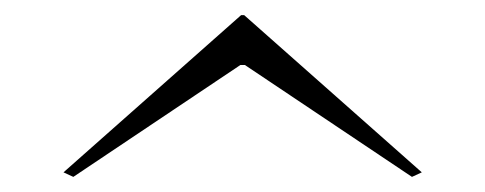

<svg xmlns="http://www.w3.org/2000/svg" viewBox="-20 -728 642 254"><path d="M538 -500 525 -494 304 -642H298L77 -494L64 -500L299 -708H303Z"/></svg>

Font: Kalnia Expanded SemiBold
Style: Regular
Weight: 600
Width: 7
Designer: Frida Medrano
Foundry: Frida Medrano
Version: Version 1.105